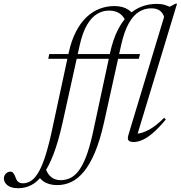

<svg xmlns="http://www.w3.org/2000/svg" viewBox="-196 -740 954 1014"><path d="M59 -429.5 64 -454.5H543.5L537 -429.5ZM6 187 43 145.5Q54 178.5 74.2 195Q94.5 211.5 124 211.5Q150 211.5 173.5 201Q197 190.5 218 163.8Q239 137 257.8 89.5Q276.5 42 293 -31.5L385.5 -462Q401 -532 425.8 -581Q450.5 -630 482.8 -660.8Q515 -691.5 552.8 -705.5Q590.5 -719.5 632 -719.5Q643.5 -719.5 653.8 -718.2Q664 -717 673.8 -714.2Q683.5 -711.5 693.2 -707.2Q703 -703 712.5 -696H684L731 -720.5H739L531 -34.5Q555 -36 590.2 -54.5Q625.5 -73 671 -118L679.5 -109Q642.5 -64 612 -38Q581.5 -12 556.5 -1Q531.5 10 511 10Q489 10 482.5 1.2Q476 -7.5 482.5 -28.5L670.5 -650.5Q665.5 -670 649.2 -683Q633 -696 602.5 -696Q568.5 -696 538.8 -678.2Q509 -660.5 484.8 -618.2Q460.5 -576 444 -503L353.5 -94Q332.5 0 305.8 63.8Q279 127.5 247.5 165.8Q216 204 180.8 220.8Q145.5 237.5 107.5 237.5Q82 237.5 62 231.2Q42 225 28.2 213.8Q14.5 202.5 6 187ZM134 -90Q111.5 10 85.8 76.5Q60 143 30.8 182Q1.5 221 -30.8 237.5Q-63 254 -99 254Q-137 254 -156.2 238.8Q-175.5 223.5 -175.5 202.5Q-175.5 188.5 -165.5 177.5Q-155.5 166.5 -140.5 166.5Q-131 166.5 -124.8 175.2Q-118.5 184 -112.5 200Q-107 216 -97.5 222Q-88 228 -75 228Q-54 228 -34.5 216.5Q-15 205 3.5 176Q22 147 39.8 95Q57.5 43 75.5 -38L166.5 -460.5Q181 -526.5 205.5 -573.5Q230 -620.5 261.8 -650.2Q293.5 -680 330.8 -694Q368 -708 407.5 -708Q431 -708 449.5 -703Q468 -698 482.2 -688.5Q496.5 -679 506.5 -665.5L469.5 -626Q460.5 -645.5 448.2 -658.2Q436 -671 419 -677.5Q402 -684 378 -684Q347 -684 317.8 -667Q288.5 -650 264.5 -610.2Q240.5 -570.5 225 -501.5Z"/></svg>

Font: Newsreader 36pt Light
Style: Italic
Weight: 300
Italic angle: -17°
Designer: Hugues Gentile
Foundry: Production Type
Version: Version 1.003